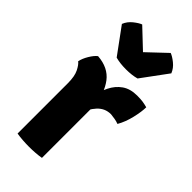

<svg xmlns="http://www.w3.org/2000/svg" viewBox="-237 -808 872 872"><g transform="rotate(45 198.5 -372.0)"><path d="M396.5 -497.5Q396.5 -470 386.5 -427.2Q376.5 -384.5 357.5 -351.5Q344.5 -356.5 331.8 -358.5Q319 -360.5 306 -362Q286 -362 270 -354.8Q254 -347.5 241 -333.5Q228 -319.5 216.5 -299Q205 -278.5 194.5 -252L177 -275.5Q179.5 -317 187.5 -357.8Q195.5 -398.5 212 -432Q228.5 -465.5 257.2 -485.8Q286 -506 330 -506Q353 -506 367.2 -503.8Q381.5 -501.5 396.5 -497.5ZM30 -426.5Q34 -447.5 48.5 -471.8Q63 -496 77.5 -507Q147 -502 182.2 -455.8Q217.5 -409.5 224 -334.5V0Q207.5 3 187 4.5Q166.5 6 146 6Q126.5 6 105.8 4.5Q85 3 67.5 0V-323Q67.5 -367.5 54.8 -392.8Q42 -418 30 -426.5ZM142 -562 50.5 -687Q60 -711 81.2 -728Q102.5 -745 117.5 -750.5L209 -664L300.5 -750.5Q316 -745 337.2 -728Q358.5 -711 368 -687L276 -562Q247 -554 209 -554Q171 -554 142 -562Z"/></g></svg>

Font: Signika
Style: Bold
Weight: 700
Designer: Anna Giedry
Foundry: Anna Giedry
Version: Version 2.001